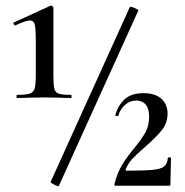

<svg xmlns="http://www.w3.org/2000/svg" viewBox="-20 -654 651 676"><path d="M40 -320Q72 -320 85 -324.5Q98 -329 102 -342.5Q106 -356 106 -389V-508Q106 -552 102.5 -567Q99 -582 85 -582Q72 -582 35 -565H33Q30 -565 28 -569.5Q26 -574 29 -575L158 -634H160Q163 -634 165.5 -631.5Q168 -629 168 -627V-389Q168 -355 171.5 -341.5Q175 -328 187.5 -324Q200 -320 230 -320Q232 -320 232 -314.5Q232 -309 230 -309Q205 -309 191 -310L138 -311L81 -310Q66 -309 40 -309Q38 -309 38 -314.5Q38 -320 40 -320ZM158 -13 437 -629Q439 -632 453.5 -626Q468 -620 467 -617L187 1Q186 4 171.5 -3.5Q157 -11 158 -13ZM454 -134Q480 -166 492.5 -189Q505 -212 505 -243Q505 -272 493 -286Q481 -300 460 -300Q438 -300 421 -285.5Q404 -271 397 -248Q397 -245 393 -245Q390 -245 387.5 -246.5Q385 -248 386 -250Q397 -285 420 -305.5Q443 -326 485 -326Q527 -326 548.5 -306Q570 -286 570 -254Q570 -221 549.5 -195.5Q529 -170 490 -136Q461 -111 445 -93.5Q429 -76 422 -56Q422 -53 425 -53Q489 -53 518 -56Q547 -59 558 -68Q569 -77 571 -98Q571 -100 576.5 -100Q582 -100 582 -98L580 -5Q580 0 576 0H386Q382 0 383 -6Q393 -46 410.5 -74.5Q428 -103 454 -134Z"/></svg>

Font: Cormorant Garamond SemiBold
Style: Regular
Weight: 600
Designer: Christian Thalmann (Catharsis Fonts)
Foundry: Catharsis Fonts
Version: Version 4.000